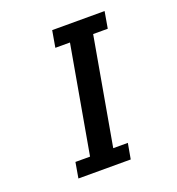

<svg xmlns="http://www.w3.org/2000/svg" viewBox="-132 -831 863 938"><g transform="rotate(-20 300.0 -362.5)"><path d="M130 -81H206L304.5 -638.5H228.5L243.5 -725H516L501 -638.5H425L326.5 -81H402.5L388 0H116Z"/></g></svg>

Font: JuliaMono SemiBoldItalic
Style: Regular
Weight: 600
Italic angle: -9°
Monospace: yes
Designer: cormullion
Foundry: corm
Version: Version 0.049; ttfautohint (v1.8.4)